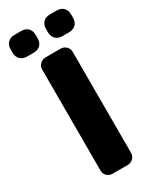

<svg xmlns="http://www.w3.org/2000/svg" viewBox="-244 -942 811 1001"><g transform="rotate(-30 162.0 -441.5)"><path d="M-20 -808.1V-827.1Q-20 -853 -5.1 -867.9Q9.8 -882.8 36.1 -882.8H75.2Q101.1 -882.8 116 -867.9Q130.9 -853 130.9 -827.1V-808.1Q130.9 -782.2 116 -767.1Q101.1 -752 75.2 -752H36.1Q9.8 -752 -5.1 -767.1Q-20 -782.2 -20 -808.1ZM69.8 -44.9V-653.8Q69.8 -672.9 83.5 -686.5Q97.2 -700.2 116.2 -700.2H207Q227.1 -700.2 240.5 -686.5Q253.9 -672.9 253.9 -653.8V-45.9Q253.9 -26.9 240 -13.4Q226.1 0 207 0H116.2Q97.2 0 83.5 -12.9Q69.8 -25.9 69.8 -44.9ZM192.9 -808.1V-827.1Q192.9 -853 208 -867.9Q223.1 -882.8 249 -882.8H288.1Q314 -882.8 329.1 -867.9Q344.2 -853 344.2 -827.1V-808.1Q344.2 -782.2 329.1 -767.1Q314 -752 288.1 -752H249Q223.1 -752 208 -767.1Q192.9 -782.2 192.9 -808.1Z"/></g></svg>

Font: Days One
Style: Regular
Weight: 400
Designer: Alexander Kalachev, Alexey Maslov, Jovanny Lemonad
Foundry: Alexander Kalachev, Alexey Maslov, Jovanny Lemonad
Version: Version 1.002